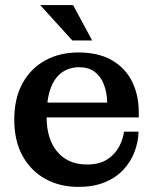

<svg xmlns="http://www.w3.org/2000/svg" viewBox="-20 -724 605 754"><path d="M288 10Q215 10 158 -21.5Q101 -53 68.5 -112Q36 -171 36 -254Q36 -338 68.5 -397Q101 -456 158 -487Q215 -518 288 -518L291 -460Q253 -460 224 -440Q195 -420 179 -377.5Q163 -335 163 -265Q163 -178 205 -128Q247 -78 322 -78Q369 -78 399.5 -97Q430 -116 446.5 -146Q463 -176 467 -207H524Q523 -166 508 -127Q493 -88 464 -57Q435 -26 391 -8Q347 10 288 10ZM101 -263V-321H401L525 -282V-263ZM401 -321Q400 -362 387.5 -393.5Q375 -425 351 -442.5Q327 -460 291 -460L288 -518Q366 -518 418.5 -488Q471 -458 498 -405Q525 -352 525 -282ZM264 -565 138 -704H267L342 -565Z"/></svg>

Font: Montagu Slab Medium
Style: Regular
Weight: 500
Version: Version 1.000